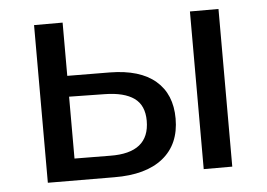

<svg xmlns="http://www.w3.org/2000/svg" viewBox="-43 -586 894 643"><g transform="rotate(-5 403.5 -264.5)"><path d="M316 1 93 0V-530H189V-351L332 -350Q433 -349 485.5 -304Q538 -259 538 -177Q538 -91 480.5 -44.5Q423 2 316 1ZM617 0V-530H713V0ZM309 -72Q441 -70 441 -178Q441 -230 407.5 -254Q374 -278 309 -279L189 -281V-73Z"/></g></svg>

Font: Montserrat Medium
Style: Regular
Weight: 500
Designer: Julieta Ulanovsky
Foundry: Julieta Ulanovsky
Version: Version 9.000; ttfautohint (v1.8.4.7-5d5b)